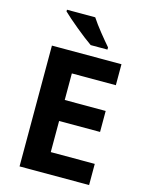

<svg xmlns="http://www.w3.org/2000/svg" viewBox="-136 -1081 832 1096"><g transform="rotate(15 280.0 -533.0)"><path d="M287 -1000H120V-990C158 -953 252 -875 303 -840H402V-853C370 -890 316 -955 287 -1000ZM501 -66V-191H241V-375H483V-499H241V-656H501V-780H90V-66Z"/></g></svg>

Font: Noto Sans Malayalam UI
Style: Bold
Weight: 700
Designer: Jelle Bosma - Monotype Design Team
Foundry: Monotype Imaging Inc.
Version: Version 2.104